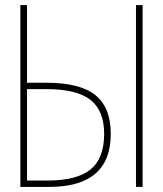

<svg xmlns="http://www.w3.org/2000/svg" viewBox="-20 -734 640 754"><path d="M60 0V-714H86V-409H163Q294 -409 354.5 -360.5Q415 -312 415 -208Q415 0 173 0ZM514 0V-714H540V0ZM86 -25H166Q282 -25 335.5 -68.5Q389 -112 389 -208Q389 -300 335 -342Q281 -384 163 -384H86Z"/></svg>

Font: Noto Sans Mono Thin
Style: Regular
Weight: 100
Designer: Monotype Design Team
Foundry: Monotype Imaging Inc.
Version: Version 2.014